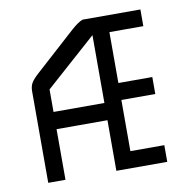

<svg xmlns="http://www.w3.org/2000/svg" viewBox="-67 -663 673 680"><g transform="rotate(-10 270.0 -323.0)"><path d="M298 -537 115 -374V-293H298ZM53 -49V-256V-378Q53 -397 61 -409.5Q69 -422 87 -438L233 -570Q257.5 -591.5 273 -597H481V-537H359V-354H481V-293H359V-109H481V-49H298V-231H115V-49Z"/></g></svg>

Font: 3270 Nerd Font
Style: Regular
Weight: 400
Monospace: yes
Version: Version 3.0.1;Nerd Fonts 3.3.0